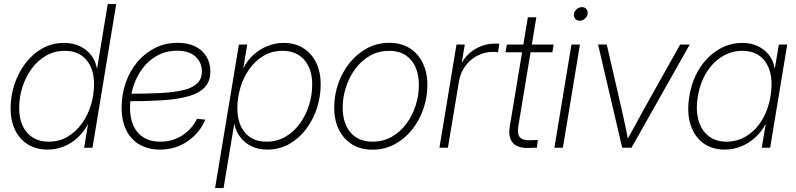

<svg xmlns="http://www.w3.org/2000/svg" viewBox="-20 -748 4032 972"><path d="M220.7 9.3Q135.3 9.3 84.5 -47.6Q33.7 -104.5 33.7 -199.7Q33.7 -262.2 53.2 -321Q72.8 -379.9 108.4 -427.2Q144 -474.6 194.1 -502.7Q244.1 -530.8 304.7 -530.8Q350.1 -530.8 385.3 -513.7Q420.4 -496.6 442.4 -467.5Q464.4 -438.5 470.2 -401.9H471.7L525.4 -727.5H568.4L448.2 0H405.8L425.3 -117.2H423.8Q404.3 -80.1 373.5 -51.5Q342.8 -22.9 303.7 -6.8Q264.6 9.3 220.7 9.3ZM226.1 -30.8Q279.8 -30.8 322.3 -55.9Q364.7 -81.1 394.8 -123Q424.8 -165 440.4 -216.6Q456.1 -268.1 456.1 -321.3Q456.1 -399.4 417 -445.1Q377.9 -490.7 308.1 -490.7Q254.9 -490.7 212.4 -465.8Q169.9 -440.9 139.6 -399.4Q109.4 -357.9 93.3 -306.4Q77.1 -254.9 77.1 -201.7Q77.1 -122.1 117.4 -76.4Q157.7 -30.8 226.1 -30.8Z M789.6 9.3Q731 9.3 687.3 -15.6Q643.6 -40.5 619.6 -87.9Q595.7 -135.3 595.7 -202.6Q595.7 -270 616.5 -329.3Q637.2 -388.7 675.3 -434.1Q713.4 -479.5 765.1 -505.4Q816.9 -531.2 878.9 -531.2Q932.1 -531.2 969.2 -512.5Q1006.3 -493.7 1025.6 -460.9Q1044.9 -428.2 1044.9 -386.7Q1044.9 -335.4 1015.6 -305.2Q986.3 -274.9 931.6 -260Q877 -245.1 799.8 -240.2Q722.7 -235.4 626.5 -235.4L630.4 -273.4Q721.2 -273.4 790.5 -276.9Q859.9 -280.3 907 -291.5Q954.1 -302.7 978 -325.4Q1002 -348.1 1002 -386.2Q1002 -431.2 970.2 -461.2Q938.5 -491.2 876 -491.2Q820.8 -491.2 776.6 -467Q732.4 -442.9 701.7 -401.9Q670.9 -360.8 654.5 -309.1Q638.2 -257.3 638.2 -201.7Q638.2 -151.4 655 -112.8Q671.9 -74.2 706.1 -52.5Q740.2 -30.8 791.5 -30.8Q854.5 -30.8 903.6 -63Q952.6 -95.2 977.1 -146.5L1019.5 -142.6Q991.7 -76.2 930.7 -33.4Q869.6 9.3 789.6 9.3Z M1068.8 204.1 1189.5 -522.5H1231.4L1211.9 -403.3H1212.9Q1231 -440.9 1262 -469.5Q1293 -498 1332.8 -514.4Q1372.6 -530.8 1416.5 -530.8Q1473.1 -530.8 1515.1 -504.6Q1557.1 -478.5 1580.3 -431.4Q1603.5 -384.3 1603.5 -320.8Q1603.5 -259.8 1584.5 -200.9Q1565.4 -142.1 1529.8 -94.7Q1494.1 -47.4 1444.3 -19Q1394.5 9.3 1332.5 9.3Q1287.6 9.3 1253.2 -7.6Q1218.8 -24.4 1196.8 -53.2Q1174.8 -82 1167 -119.1H1165.5L1111.8 204.1ZM1329.1 -30.8Q1382.3 -30.8 1425 -55.7Q1467.8 -80.6 1498 -122.3Q1528.3 -164.1 1544.4 -215.6Q1560.5 -267.1 1560.5 -320.3Q1560.5 -399.9 1520 -445.3Q1479.5 -490.7 1411.1 -490.7Q1356.9 -490.7 1314.5 -465.6Q1272 -440.4 1242.2 -398.4Q1212.4 -356.4 1197 -304.7Q1181.6 -252.9 1181.6 -200.2Q1181.6 -122.1 1220.5 -76.4Q1259.3 -30.8 1329.1 -30.8Z M1865.2 9.8Q1805.7 9.8 1762.2 -17.3Q1718.8 -44.4 1695.3 -92.3Q1671.9 -140.1 1671.9 -203.6Q1671.9 -265.1 1691.9 -323.5Q1711.9 -381.8 1749.3 -428.7Q1786.6 -475.6 1837.9 -503.4Q1889.2 -531.2 1950.7 -531.2Q2010.3 -531.2 2053.5 -504.4Q2096.7 -477.5 2120.1 -429.4Q2143.6 -381.3 2143.6 -317.9Q2143.6 -255.9 2123.5 -197.3Q2103.5 -138.7 2066.4 -92Q2029.3 -45.4 1978.3 -17.8Q1927.2 9.8 1865.2 9.8ZM1866.2 -30.8Q1919.4 -30.8 1962.6 -55.2Q2005.9 -79.6 2036.9 -121.1Q2067.9 -162.6 2084.2 -213.9Q2100.6 -265.1 2100.6 -317.9Q2100.6 -370.6 2083 -409.4Q2065.4 -448.2 2031.7 -469.5Q1998 -490.7 1950.2 -490.7Q1897.5 -490.7 1854.2 -466.6Q1811 -442.4 1780 -401.1Q1749 -359.9 1731.9 -308.3Q1714.8 -256.8 1714.8 -203.1Q1714.8 -124.5 1754.4 -77.6Q1793.9 -30.8 1866.2 -30.8Z M2204.6 0 2291 -522.5H2333L2317.9 -432.1H2319.3Q2344.2 -476.1 2389.4 -501.7Q2434.6 -527.3 2487.8 -527.3Q2494.6 -527.3 2499 -527.1Q2503.4 -526.9 2507.8 -526.9L2501 -483.4Q2497.1 -483.9 2491 -484.6Q2484.9 -485.4 2476.1 -485.4Q2434.1 -485.4 2397.5 -466.6Q2360.8 -447.8 2335.7 -413.8Q2310.5 -379.9 2303.2 -334L2247.6 0Z M2782.7 -522.5 2776.4 -483.4H2539.1L2545.9 -522.5ZM2652.3 -660.6H2695.3L2604 -108.9Q2597.7 -69.8 2611.8 -53.2Q2626 -36.6 2664.6 -38.1Q2673.3 -38.6 2683.3 -38.8Q2693.4 -39.1 2702.6 -39.6L2698.2 -0.5Q2688.5 0 2677.5 0.2Q2666.5 0.5 2656.2 1Q2600.6 2.9 2576.2 -25.1Q2551.8 -53.2 2560.5 -106Z M2786.6 0 2873 -522.5H2916L2829.6 0ZM2914.6 -643.1Q2900.4 -643.1 2891.8 -653.3Q2883.3 -663.6 2885.7 -677.7Q2888.2 -691.9 2899.9 -701.9Q2911.6 -711.9 2925.8 -711.9Q2940.4 -711.9 2948.7 -701.9Q2957 -691.9 2954.6 -677.2Q2952.6 -663.1 2940.7 -653.1Q2928.7 -643.1 2914.6 -643.1Z M3129.9 0 3007.8 -522.5H3051.8L3129.9 -182.6Q3138.7 -144.5 3146.5 -106.2Q3154.3 -67.9 3162.1 -29.8H3149.4Q3170.4 -67.9 3191.2 -106.2Q3211.9 -144.5 3232.9 -182.6L3423.3 -522.5H3471.7L3176.8 0Z M3648.9 9.3Q3583.5 9.3 3538.6 -24.7Q3493.7 -58.6 3475.1 -119.4Q3456.5 -180.2 3469.7 -260.7Q3482.9 -341.3 3521.7 -402.1Q3560.5 -462.9 3616.9 -496.8Q3673.3 -530.8 3738.3 -530.8Q3782.7 -530.8 3817.4 -513.9Q3852.1 -497.1 3873.8 -468.5Q3895.5 -439.9 3901.4 -402.8H3902.8L3922.9 -522.5H3965.3L3878.9 0H3836.4L3856 -117.7H3854Q3835 -81.1 3803.7 -52.2Q3772.5 -23.4 3732.9 -7.1Q3693.4 9.3 3648.9 9.3ZM3657.7 -30.8Q3713.4 -30.8 3759.8 -59.6Q3806.2 -88.4 3837.6 -140.1Q3869.1 -191.9 3880.9 -260.7Q3892.1 -330.1 3878.7 -381.8Q3865.2 -433.6 3829.3 -462.2Q3793.5 -490.7 3737.8 -490.7Q3684.1 -490.7 3637.2 -462.6Q3590.3 -434.6 3557.6 -382.8Q3524.9 -331.1 3512.7 -260.7Q3501.5 -190.9 3516.1 -139.2Q3530.8 -87.4 3567.4 -59.1Q3604 -30.8 3657.7 -30.8Z"/></svg>

Font: Inter 28pt ExtraLight
Style: Italic
Weight: 250
Italic angle: -9.3988°
Designer: Rasmus Andersson
Foundry: rsms
Version: Version 4.001;git-66647c0bb